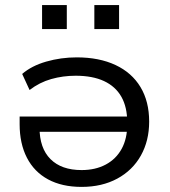

<svg xmlns="http://www.w3.org/2000/svg" viewBox="-20 -724 668 753"><path d="M300 9Q223 9 168.5 -20.5Q114 -50 85.5 -105.5Q57 -161 57 -237V-267H499V-207H114L135 -224Q135 -143 178 -100Q221 -57 300 -57Q354 -57 394.5 -78.5Q435 -100 457 -140Q479 -180 479 -236V-244Q479 -304 456 -344.5Q433 -385 388 -406Q343 -427 277 -427Q227 -427 181 -414Q135 -401 96 -371L67 -434Q104 -466 161.5 -482.5Q219 -499 281 -499Q369 -499 433 -469Q497 -439 531 -382.5Q565 -326 565 -247Q565 -172 532.5 -114Q500 -56 440 -23.5Q380 9 300 9ZM350 -610V-704H447V-610ZM145 -610V-704H242V-610Z"/></svg>

Font: Nunito Sans 10pt SemiExpanded
Style: Regular
Weight: 400
Width: 6
Designer: Vernon Adams
Foundry: Vernon Adams
Version: Version 3.101;gftools[0.9.27]